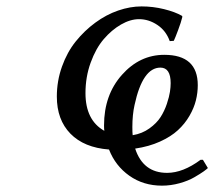

<svg xmlns="http://www.w3.org/2000/svg" viewBox="-20 -460 672 602"><path d="M550.8 -410.2 551.8 -407.2Q547.9 -390.6 538.3 -365.2Q528.8 -339.8 524.9 -332L512.2 -331.1Q500.5 -363.8 473.4 -381.8Q446.3 -399.9 416 -399.9Q388.7 -399.9 359.4 -383.1Q330.1 -366.2 305.2 -337.2Q280.3 -308.1 264.2 -263.4Q248 -218.8 248 -168Q248 -83 307.1 -49.8Q306.2 -55.7 306.2 -66.9Q306.2 -162.1 362.1 -225.1Q418 -288.1 495.1 -288.1Q600.1 -288.1 600.1 -192.9Q600.1 -168.9 594.2 -145.3Q588.4 -121.6 574 -96.7Q559.6 -71.8 537.8 -51.8Q516.1 -31.7 481.7 -16.1Q447.3 -0.5 403.8 5.9Q428.7 82 503.9 82Q553.7 82 608.9 41H616.2L631.8 66.9Q627.9 70.8 617.9 77.9Q607.9 85 589.1 95.9Q570.3 106.9 543 114.5Q515.6 122.1 487.8 122.1Q429.7 122.1 385.7 91.1Q341.8 60.1 321.8 8.8Q243.7 2.9 200.9 -40.8Q158.2 -84.5 158.2 -157.2Q158.2 -206.1 174.3 -251.2Q190.4 -296.4 217.5 -330.1Q244.6 -363.8 278.8 -388.9Q313 -414.1 350.6 -427Q388.2 -439.9 423.8 -439.9Q459.5 -439.9 494.1 -431.4Q528.8 -422.9 550.8 -410.2ZM401.9 -130.9Q395 -100.1 395 -62Q395 -43.9 396 -36.1Q425.8 -41 448.5 -57.4Q471.2 -73.7 483.4 -92.8Q495.6 -111.8 503.2 -134.5Q510.7 -157.2 512.9 -172.4Q515.1 -187.5 515.1 -199.2Q515.1 -248 482.9 -248Q427.2 -248 401.9 -130.9Z"/></svg>

Font: Linear Smooth
Style: Italic
Weight: 400
Designer: Philipp H. Poll, Flanker
Foundry: Philipp H. Poll, reworked by Flanker
Version: Version 1.061 | FøM Fix